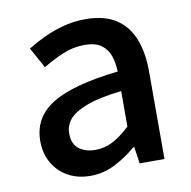

<svg xmlns="http://www.w3.org/2000/svg" viewBox="-69 -633 713 715"><g transform="rotate(-10 287.5 -275.0)"><path d="M217 14Q170 14 133.5 -6Q97 -26 76 -62Q55 -98 55 -146Q55 -235 133.5 -283.5Q212 -332 384 -351Q383 -383 374 -410Q365 -437 342.5 -453.5Q320 -470 279 -470Q236 -470 196 -453Q156 -436 120 -414L77 -492Q106 -510 141 -526.5Q176 -543 216 -553.5Q256 -564 299 -564Q368 -564 412 -536.5Q456 -509 477.5 -457Q499 -405 499 -331V0H405L396 -63H392Q355 -31 311 -8.5Q267 14 217 14ZM252 -78Q288 -78 319 -94.5Q350 -111 384 -143V-277Q303 -268 255 -250.5Q207 -233 186.5 -209.5Q166 -186 166 -155Q166 -114 191 -96Q216 -78 252 -78Z"/></g></svg>

Font: Noto Sans KR Medium
Style: Regular
Weight: 500
Designer: Ryoko NISHIZUKA  (kana, bopomofo & ideographs); Paul D. Hunt (Latin, Greek & Cyrillic); Sandoll Communications , Soo-you
Foundry: Adobe
Version: Version 2.004-H2;hotconv 1.0.118;makeotfexe 2.5.65603